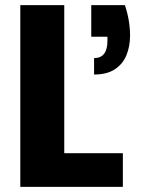

<svg xmlns="http://www.w3.org/2000/svg" viewBox="-20 -727 572 747"><path d="M458 0H59V-707H230V-131H458ZM346 -437V-501Q398 -501 398 -568V-584H335V-707H466Q486 -647 486 -589Q486 -547 472 -512.5Q458 -478 427 -457.5Q396 -437 346 -437Z"/></svg>

Font: Ulagadi Sans
Style: Bold
Weight: 700
Designer: Ninad Kale (Devanagari), Jonny Pinhorn (Latin)
Foundry: Indian Type Foundry
Version: Version 3.01;March 29, 2020;FontCreator 12.0.0.2522 64-bit; 